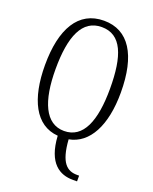

<svg xmlns="http://www.w3.org/2000/svg" viewBox="-171 -819 909 1137"><g transform="rotate(20 283.5 -250.5)"><path d="M430 224H458V188H445C382 188 336 153 326 7C451 -16 522 -151 522 -358C522 -594 440 -725 284 -725C123 -725 44 -587 44 -359C44 -146 114 -2 258 9C268 182 351 224 430 224ZM283 -30C164 -30 111 -157 111 -358C111 -565 162 -685 284 -685C409 -685 454 -565 454 -358C454 -154 403 -30 283 -30Z"/></g></svg>

Font: Noto Serif Tamil ExtraCondensed Light
Style: Italic
Weight: 300
Width: 2
Italic angle: -12°
Designer: Indian Type Foundry, Tom Grace, and the Monotype Design Team
Foundry: Monotype Imaging Inc.
Version: Version 2.003